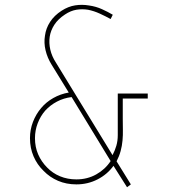

<svg xmlns="http://www.w3.org/2000/svg" viewBox="-20 -768 740 807"><path d="M301 7Q349 7 390 -14Q431 -35 457 -71L514 19L530 7L470 -90Q481 -111 487 -133Q493 -155 495 -178Q497 -200 496.5 -222.5Q496 -245 496 -268V-354H601V-375H475V-200Q475 -176 469 -155.5Q463 -135 453 -116L215 -505Q198 -531 191.5 -559Q185 -587 189 -614Q193 -640 208.5 -664Q224 -688 253 -707Q277 -723 301 -727Q325 -731 350 -727Q375 -722 399 -711Q423 -700 445 -688L454 -706Q434 -718 408.5 -729.5Q383 -741 354 -745Q325 -750 296 -745.5Q267 -741 239 -723Q208 -703 190.5 -676Q173 -649 169 -618Q164 -588 171.5 -556.5Q179 -525 197 -496L269 -379Q234 -373 204 -356Q174 -339 153 -314Q131 -288 118.5 -255.5Q106 -223 106 -187Q106 -146 121 -111Q136 -76 163 -50Q189 -23 224 -8Q259 7 301 7ZM301 -14Q264 -14 232.5 -27Q201 -40 178 -64Q154 -88 140.5 -119Q127 -150 127 -187Q127 -220 138.5 -250Q150 -280 170 -303Q191 -326 219.5 -341Q248 -356 281 -360L445 -91Q422 -56 384.5 -35Q347 -14 301 -14Z"/></svg>

Font: Josefin Slab Thin ExtraLight
Style: Regular
Weight: 250
Version: Version 2.000